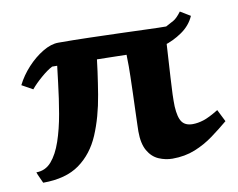

<svg xmlns="http://www.w3.org/2000/svg" viewBox="-59 -532 771 623"><g transform="rotate(-10 326.5 -221.0)"><path d="M441 -347Q423 -347 391.5 -347.5Q360 -348 322 -349Q284 -350 246 -350.5Q208 -351 177 -351.5Q146 -352 130 -352Q114 -344 92.5 -325.5Q71 -307 57 -290L21 -310Q36 -340 60 -366Q84 -392 111.5 -408.5Q139 -425 163 -425Q213 -425 265.5 -423.5Q318 -422 367 -420.5Q416 -419 455.5 -417.5Q495 -416 517 -416Q532 -424 543 -430Q554 -436 569 -456L602 -436Q589 -406 560 -386Q531 -366 498.5 -356.5Q466 -347 441 -347ZM511 -398Q506 -310 502 -249.5Q498 -189 499 -156Q501 -119 512 -104Q523 -89 547 -89Q564 -89 583 -95Q602 -101 633 -120L653 -80Q628 -59 599.5 -38Q571 -17 537.5 -3.5Q504 10 463 10Q440 10 418 0.5Q396 -9 382.5 -32.5Q369 -56 369 -96Q369 -98 369.5 -117Q370 -136 371 -164Q372 -192 373 -222Q374 -252 374.5 -276Q375 -300 375 -310Q375 -317 374.5 -341Q374 -365 375 -394Q423 -394 453 -396Q483 -398 511 -398ZM282 -388Q273 -309 261 -236.5Q249 -164 225 -107.5Q201 -51 156 -18.5Q111 14 36 14Q35 11 28.5 -2.5Q22 -16 20 -23Q50 -23 70 -46Q90 -69 103.5 -108.5Q117 -148 125.5 -197Q134 -246 140 -297.5Q146 -349 152 -397Q186 -391 224.5 -390.5Q263 -390 282 -388Z"/></g></svg>

Font: Alkalami
Style: Regular
Weight: 400
Designer: Becca Hirsbrunner Spalinger
Foundry: SIL International
Version: Version 2.000